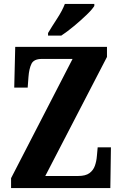

<svg xmlns="http://www.w3.org/2000/svg" viewBox="-20 -951 619 971"><path d="M36 0V-50L347 -653H192Q151 -653 139 -628Q127 -603 124 -562L120 -508H52L57 -714H521V-663L209 -61H375Q413 -61 432.5 -75.5Q452 -90 460 -113Q468 -136 470 -162L474 -206H541L538 0ZM223 -784Q242 -816 268.5 -856.5Q295 -897 308 -931H457V-921Q447 -904 418 -876Q389 -848 354 -819Q319 -790 290 -771H223Z"/></svg>

Font: Noto Serif Ethiopic ExtraCondensed ExtraBold
Style: Regular
Weight: 800
Width: 2
Designer: Monotype Design Team
Foundry: Monotype Imaging Inc.
Version: Version 2.102; ttfautohint (v1.8.4.7-5d5b)